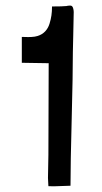

<svg xmlns="http://www.w3.org/2000/svg" viewBox="-20 -654 357 674"><path d="M162.6 -631.3Q200.7 -631.3 213.4 -632.8Q214.4 -633.3 216.3 -633.5Q218.3 -633.8 220 -634Q221.7 -634.3 223.9 -634.3Q226.1 -634.3 227.8 -634.3Q229.5 -634.3 231 -633.5Q232.4 -632.8 233.4 -631.8Q236.3 -628.4 237.5 -622.3Q238.8 -616.2 238.8 -611.1Q238.8 -606 238.5 -597.9Q238.3 -589.8 238.3 -587.9Q238.3 -568.4 237.1 -529.5Q235.8 -490.7 235.8 -471.2Q235.8 -393.1 231.7 -236.6Q227.5 -80.1 227.5 -2L168.5 0L149.9 -0.5L148.4 -29.3L149.9 -110.4L150.9 -432.1L56.6 -433.6V-524.4Q59.6 -524.4 66.9 -524.2Q74.2 -523.9 78.9 -523.9Q83.5 -523.9 90.1 -524.2Q96.7 -524.4 102.1 -525.4Q107.4 -526.4 112.3 -527.8Q127.9 -532.7 138.4 -543.7Q148.9 -554.7 153.8 -570.6Q158.7 -586.4 160.6 -600.1Q162.6 -613.8 162.6 -631.3Z"/></svg>

Font: LaylaRuqaa
Style: Regular
Weight: 400
Version: Version 2.0